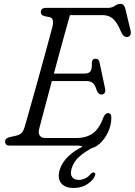

<svg xmlns="http://www.w3.org/2000/svg" viewBox="-20 -740 685 976"><path d="M376 0H28Q16 0 10.8 -6Q5.5 -12 5.5 -20Q5.5 -36.5 27.5 -42.5L60.5 -50Q77 -53.5 87.2 -62Q97.5 -70.5 104 -90.5Q107 -100 117.2 -136Q127.5 -172 142 -223.8Q156.5 -275.5 172.8 -333.8Q189 -392 204 -447Q219 -502 230.5 -544.2Q242 -586.5 247 -605.5Q251.5 -624.5 248.2 -637Q245 -649.5 233.5 -652.5L206.5 -658Q187.5 -663 187.5 -678Q187.5 -700 214 -700H528.5Q549 -700 563.5 -710.2Q578 -720.5 592 -720.5Q611.5 -720.5 617.5 -694L644 -583.5Q647 -568.5 641.5 -560.5Q636 -552.5 626.5 -552Q606.5 -550.5 594 -581.5Q573.5 -630 552.2 -646.5Q531 -663 503.5 -663H335.5Q327 -633 313.8 -585.5Q300.5 -538 285 -481Q269.5 -424 254 -366H410Q431 -366 439.8 -377.5Q448.5 -389 447 -423.5Q449.5 -441.5 464.5 -441.5Q475 -441.5 480 -436Q485 -430.5 486 -422.5L514.5 -288Q517 -273.5 511.2 -266.5Q505.5 -259.5 496.5 -259.5Q480 -259.5 472.5 -279Q462.5 -310.5 450.5 -319.2Q438.5 -328 416.5 -328H243.5Q228 -269 214.2 -217.5Q200.5 -166 191 -130.5Q181.5 -95 179 -84.5Q173.5 -63 182.2 -50.8Q191 -38.5 211 -38.5H367.5Q418.5 -38.5 451.8 -62Q485 -85.5 507 -146Q515.5 -165 529 -165Q546 -165 546 -142Q546 -104 529 -67.8Q512 -31.5 485 -8Q458 15.5 428 15.5Q415 15.5 404 7.8Q393 0 376 0ZM460 -20.5 466.5 2.5Q414 28.5 383.2 56Q352.5 83.5 343 120.5Q336 147.5 347.5 161Q359 174.5 380 174.5Q395 174.5 411 167.8Q427 161 439 146Q449 135.5 457.5 136.5Q461.5 137.5 463.8 142.2Q466 147 461.5 156Q452 178 422.8 196.8Q393.5 215.5 355 215.5Q311 215.5 291.5 191.8Q272 168 282 129Q306.5 35 460 -20.5Z"/></svg>

Font: Fraunces 9pt SuperSoft Light
Style: Italic
Weight: 300
Italic angle: -16°
Version: Version 1.000;[b76b70a41]